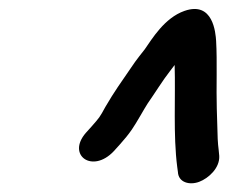

<svg xmlns="http://www.w3.org/2000/svg" viewBox="-20 -696 519 437"><path d="M239 -351.9 252.9 -367.3C264 -379.7 271.9 -389.3 280.2 -401.3C291.2 -417.2 308 -448.1 316.1 -460.5C332.2 -483.5 351.7 -515 366.4 -533.5L377.5 -548.1C379.7 -474.5 374 -388.5 383.4 -315.8L384.9 -304.8C385.9 -280.7 411.3 -273.9 433.4 -282.2C454.6 -290.2 480.6 -313.7 479 -341.2L477.7 -354.8C476.6 -363.3 476.1 -369.2 475.5 -379.6L473.4 -449.3C472 -493.9 474.6 -556.5 471.9 -602.9C470.7 -620.9 465.3 -694 399.9 -671.2C354.2 -655.3 325.8 -607 309.4 -583.7L297 -567.9C291.4 -560.8 284 -550.6 276.5 -539.3C256.2 -509.5 240.3 -487.9 219.9 -452.8C206.3 -427.9 206.5 -428.8 188.8 -408.5L175.3 -393.5C131.3 -342.9 190.3 -300.1 239 -351.9Z"/></svg>

Font: Just Breathe
Style: BdObl7
Weight: 400
Foundry: Cannot Into Space Fonts
Version: Version 0.72